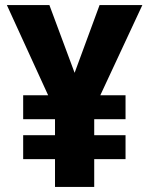

<svg xmlns="http://www.w3.org/2000/svg" viewBox="-20 -734 586 754"><path d="M273 -448 174 -714H7L169 -360H71V-266H196V-203H71V-109H196V0H350V-109H473V-203H350V-266H473V-360H374L539 -714H371Z"/></svg>

Font: Noto Sans Georgian SemiCondensed ExtraBold
Style: Regular
Weight: 800
Width: 4
Designer: Monotype Design Team, Akaki Razmadze
Foundry: Google LLC
Version: Version 2.005